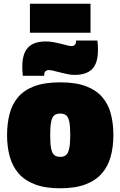

<svg xmlns="http://www.w3.org/2000/svg" viewBox="-20 -1003 648 1033"><path d="M18 -276Q18 -338 31.5 -390Q45 -442 77 -480Q109 -518 164.5 -539Q220 -560 304 -560Q388 -560 443 -539Q498 -518 530.5 -480Q563 -442 576.5 -390Q590 -338 590 -276Q590 -213 575.5 -160.5Q561 -108 528 -70Q495 -32 440 -11Q385 10 304 10Q223 10 168 -11Q113 -32 80 -70Q47 -108 32.5 -160.5Q18 -213 18 -276ZM250 -276Q250 -230 255 -204.5Q260 -179 272 -169Q284 -159 304 -159Q324 -159 335.5 -169Q347 -179 352.5 -204.5Q358 -230 358 -276Q358 -322 353 -347Q348 -372 336.5 -382Q325 -392 304 -392Q283 -392 271.5 -382Q260 -372 255 -347Q250 -322 250 -276ZM103 -595Q101 -609 100.5 -621.5Q100 -634 100 -645Q100 -715 131 -747.5Q162 -780 227 -780Q248 -780 269 -776Q290 -772 308 -767.5Q326 -763 341 -759Q356 -755 365 -755Q372 -755 377.5 -758Q383 -761 386 -766Q389 -771 389 -777Q389 -779 389 -781.5Q389 -784 389 -785H504Q506 -772 506.5 -759Q507 -746 507 -735Q507 -663 476 -631.5Q445 -600 381 -600Q364 -600 344 -604Q324 -608 304.5 -613Q285 -618 268.5 -622Q252 -626 243 -626Q231 -626 224.5 -619.5Q218 -613 218 -603Q218 -602 218 -599.5Q218 -597 218 -595ZM141 -827V-983H467V-827Z"/></svg>

Font: Georama ExtraCondensed Thin Black
Style: Regular
Weight: 900
Version: Version 1.001